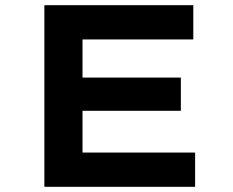

<svg xmlns="http://www.w3.org/2000/svg" viewBox="-20 -720 897 740"><path d="M151 0V-700H725V-568H298V-132H732V0ZM229 -293V-421H677V-293Z"/></svg>

Font: Lexend Peta SemiBold
Style: Regular
Weight: 600
Designer: Bonnie Shaver-Troup, Thomas Jockin
Foundry: Lexend
Version: Version 1.007